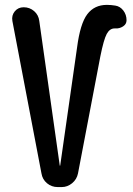

<svg xmlns="http://www.w3.org/2000/svg" viewBox="-20 -760 540 780"><path d="M148.4 -55.7 30.3 -674.8Q26.4 -697.3 40 -713.9Q53.7 -730.5 76.2 -730.5Q100.6 -730.5 118.7 -714.8Q136.7 -699.2 139.6 -674.8L222.7 -87.9Q222.7 -86.9 223.6 -86.9Q224.6 -86.9 224.6 -87.9L293 -566.4Q305.7 -664.1 334.5 -702.1Q363.3 -740.2 414.1 -740.2Q430.7 -740.2 448.2 -737.3Q467.8 -734.4 481 -717.3Q494.1 -700.2 494.1 -677.7Q494.1 -662.1 480 -652.8Q465.8 -643.6 449.2 -644.5H445.3Q425.8 -644.5 413.6 -622.1Q401.4 -599.6 387.7 -531.2L296.9 -55.7Q292 -31.2 272.9 -15.6Q253.9 0 230.5 0H214.8Q189.5 0 170.9 -15.6Q152.3 -31.2 148.4 -55.7Z"/></svg>

Font: Rounded Mgen+ 1m medium
Style: Regular
Weight: 500
Designer: [Source Han Sans]
Ryoko NISHIZUKA  (kana & ideographs); Paul D. Hunt (Latin, Greek & Cyrillic); Wenlong ZHANG  (bopomofo
Version: Version 1.059.20150602